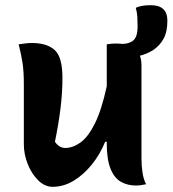

<svg xmlns="http://www.w3.org/2000/svg" viewBox="-20 -711 666 741"><path d="M104 -545Q161 -545 191 -518Q221 -491 221 -411Q221 -353 213.5 -292.5Q206 -232 192 -164Q208 -140 232 -140Q261 -140 290.5 -161Q320 -182 346 -234Q372 -286 392 -378V-540Q404 -542 412 -542.5Q420 -543 430 -543Q444 -543 456 -541V-542Q474 -542 491 -552Q500 -558 505.5 -571.5Q511 -585 511 -611Q511 -630 510 -646.5Q509 -663 504 -681Q515 -686 529 -688.5Q543 -691 562 -691Q626 -691 626 -631Q626 -588 611 -561Q596 -534 570 -517Q545 -502 520 -496Q526 -480 526 -458V-99Q526 -72 530 -45Q534 -18 544 0Q522 5 504 5Q472 5 446.5 -9.5Q421 -24 406.5 -60Q392 -96 392 -158V-164H386Q366 -115 334 -75.5Q302 -36 263.5 -13Q225 10 183 10Q153 10 127.5 -15Q102 -40 87 -78Q72 -116 72 -154V-386Q72 -432 67.5 -464.5Q63 -497 52 -540Q66 -542 78 -543.5Q90 -545 104 -545Z"/></svg>

Font: Recursive Sn Csl St
Style: Bold
Weight: 700
Version: Version 1.079;hotconv 1.0.112;makeotfexe 2.5.65598; ttfautoh